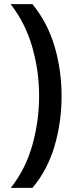

<svg xmlns="http://www.w3.org/2000/svg" viewBox="-20 -745 354 923"><path d="M276 -283Q276 -157 242 -42Q208 73 136 158H32Q103 68 135.5 -47.5Q168 -163 168 -284Q168 -404 135 -519Q102 -634 31 -725H136Q208 -637 242 -523Q276 -409 276 -283Z"/></svg>

Font: Noto Sans Thai Looped UI Condensed Medium
Style: Regular
Weight: 500
Width: 3
Designer: Cadson Demak Team
Foundry: Cadson Demak Co., Ltd.
Version: Version 1.000